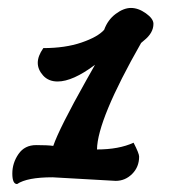

<svg xmlns="http://www.w3.org/2000/svg" viewBox="-20 -642 450 483"><path d="M89 -521Q144 -521 185 -535Q226 -549 242 -567Q251 -592 271 -607Q291 -622 309.5 -622Q328 -622 347 -608.5Q366 -595 366 -582Q366 -559 342 -540L335 -534Q225 -341 224 -266Q279 -266 316 -283Q330 -256 330 -248Q330 -222 312.5 -204.5Q295 -187 271 -187L112 -196Q48 -196 23 -179Q11 -179 11 -205.5Q11 -232 26.5 -254.5Q42 -277 71 -277Q100 -277 114 -275Q129 -319 197 -440L219 -479Q163 -437 125 -437Q102 -437 88.5 -452Q75 -467 75 -484Q75 -501 89 -521Z"/></svg>

Font: Clara
Style: Regular
Weight: 400
Designer: Proyecto DEMO
Foundry: Proyecto DEMO
Version: Version 1.002